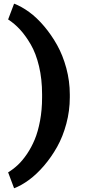

<svg xmlns="http://www.w3.org/2000/svg" viewBox="-20 -800 466 1038"><path d="M357.4 -289.1V-273.4Q357.4 -201.2 338.6 -131.1Q319.8 -61 288.8 -5.9Q257.8 49.3 218.3 95.5Q178.7 141.6 137.5 172.1Q96.2 202.6 56.2 217.8L23.9 131.8Q51.3 115.2 76.2 92Q101.1 68.8 125.5 33Q149.9 -2.9 167.7 -45.7Q185.5 -88.4 196.5 -147.2Q207.5 -206.1 207.5 -272.5V-290Q207.5 -372.6 190.9 -442.1Q174.3 -511.7 146 -560.1Q117.7 -608.4 87.9 -640.6Q58.1 -672.9 23.9 -694.8L56.2 -780.3Q96.2 -765.1 137.7 -734.9Q179.2 -704.6 218.5 -658.2Q257.8 -611.8 288.8 -556.4Q319.8 -501 338.6 -431.2Q357.4 -361.3 357.4 -289.1Z"/></svg>

Font: Bert Sans Black
Style: Regular
Weight: 900
Designer: Christian Robertson, Adam Twardoch, & Cristiano Sobral
Foundry: Google
Version: Version 12.135;January 10, 2020;FontCreator 12.0.0.2547 64-b